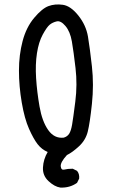

<svg xmlns="http://www.w3.org/2000/svg" viewBox="-20 -722 540 875"><path d="M254.9 132.8Q228.5 128.9 201.2 103.5Q173.8 78.1 175.8 41Q177.7 3.9 197.3 -29.3Q169.9 -41 151.4 -64.9Q132.8 -88.9 112.3 -134.8Q91.8 -180.7 79.1 -254.9Q66.4 -329.1 66.4 -400.4Q66.4 -471.7 83 -534.7Q99.6 -597.7 135.7 -640.6Q171.9 -683.6 201.2 -694.3Q230.5 -705.1 266.1 -700.2Q301.8 -695.3 336.9 -651.4Q372.1 -607.4 380.9 -555.2Q389.6 -502.9 398.9 -419.4Q408.2 -335.9 398.9 -248.5Q389.6 -161.1 379.9 -122.1Q370.1 -83 339.8 -55.2Q309.6 -27.3 285.2 -15.6Q254.9 17.6 256.8 36.1Q258.8 54.7 273.4 50.8Q288.1 46.9 311.5 46.9L331.1 56.6Q342.8 70.3 340.8 91.8L331.1 111.3Q297.9 134.8 254.9 132.8ZM270.5 -94.7Q287.1 -99.6 295.4 -112.8Q303.7 -126 308.6 -154.3Q313.5 -182.6 323.2 -259.3Q333 -335.9 324.2 -411.6Q315.4 -487.3 307.6 -532.7Q299.8 -578.1 278.3 -603.5Q256.8 -628.9 238.3 -624.5Q219.7 -620.1 206.5 -609.4Q193.4 -598.6 174.8 -564.5Q156.2 -530.3 148.4 -479.5Q140.6 -428.7 144.5 -366.2Q148.4 -303.7 160.2 -236.3Q171.9 -168.9 199.7 -129.4Q227.5 -89.8 270.5 -94.7Z"/></svg>

Font: NaikaiFont
Style: Regular-Lite
Weight: 400
Version: Version 1.67